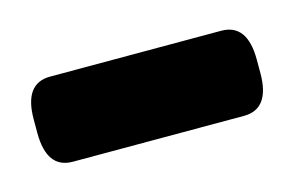

<svg xmlns="http://www.w3.org/2000/svg" viewBox="-32 -748 320 207"><g transform="rotate(-15 127.5 -644.5)"><path d="M31 -597Q2 -597 2 -637V-652Q2 -692 31 -692H222Q251 -692 251 -652V-637Q251 -597 222 -597Z"/></g></svg>

Font: Asap Condensed VF Beta
Style: Regular
Weight: 400
Designer: Pablo Cosgaya
Foundry: Omnibus-Type
Version: Version 1.008